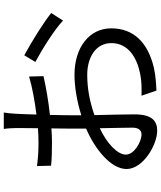

<svg xmlns="http://www.w3.org/2000/svg" viewBox="64 -904 871 1040"><g transform="rotate(-90 500.0 -383.5)"><path d="M411 -799H322C325 -782 327 -748 327 -728C327 -710 326 -666 326 -614C298 -612 272 -611 249 -611C212 -611 176 -612 121 -619L123 -543C157 -539 194 -538 251 -538C272 -538 297 -539 325 -541C324 -497 324 -450 324 -410C324 -392 324 -372 324 -353C209 -304 105 -217 105 -134C105 -45 235 32 313 32C367 32 401 2 401 -91C401 -134 399 -223 397 -308C469 -333 540 -347 615 -347C710 -347 787 -301 787 -216C787 -124 707 -77 619 -60C582 -52 539 -52 502 -53L530 28C565 26 609 24 654 14C791 -19 867 -96 867 -217C867 -337 762 -416 616 -416C550 -416 472 -403 396 -379C396 -391 396 -403 396 -414C396 -454 397 -502 398 -549C471 -557 549 -570 608 -584L606 -662C549 -645 473 -631 400 -622C401 -667 403 -706 404 -730C405 -753 408 -781 411 -799ZM721 -688 685 -628C749 -594 860 -525 909 -478L950 -542C901 -582 792 -650 721 -688ZM183 -138C183 -183 244 -241 326 -279C327 -206 329 -138 329 -102C329 -69 315 -53 292 -53C253 -53 183 -92 183 -138Z"/></g></svg>

Font: Microsoft YaHei
Style: Regular
Weight: 400
Designer: Ryoko NISHIZUKA 西塚涼子 (kana, bopomofo & ideographs); Paul D. Hunt (Latin, Greek & Cyrillic); Sandoll Communications 산돌커뮤니
Foundry: Adobe
Version: Version 2.001;hotconv 1.0.111;makeotfexe 2.5.65597